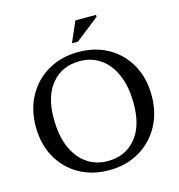

<svg xmlns="http://www.w3.org/2000/svg" viewBox="-124 -967 1016 1087"><g transform="rotate(-15 384.0 -423.5)"><path d="M385.5 -681Q484.5 -681 561 -637.2Q637.5 -593.5 680.5 -515.8Q723.5 -438 723.5 -336Q723.5 -234 679.8 -155.8Q636 -77.5 559 -33.2Q482 11 382.5 11Q283 11 206.8 -32.8Q130.5 -76.5 87.2 -154.2Q44 -232 44 -334Q44 -436 87.8 -514.2Q131.5 -592.5 208.8 -636.8Q286 -681 385.5 -681ZM388.5 -41Q491.5 -41 552.5 -113.5Q613.5 -186 613.5 -315.5Q613.5 -416.5 583.5 -486.2Q553.5 -556 500.8 -592.5Q448 -629 379.5 -629Q276.5 -629 215.2 -556.5Q154 -484 154 -354.5Q154 -253.5 184 -183.8Q214 -114 267 -77.5Q320 -41 388.5 -41ZM364 -738 416.5 -858H537.5V-846.5L399 -738Z"/></g></svg>

Font: Newsreader Text Medium
Style: Regular
Weight: 500
Designer: Hugues Gentile
Foundry: Production Type
Version: Version 1.002